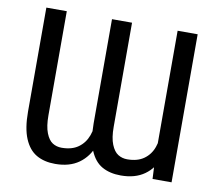

<svg xmlns="http://www.w3.org/2000/svg" viewBox="-79 -800 1023 903"><g transform="rotate(10 432.5 -348.5)"><path d="M698.2 -707H793.9V0H703.1L698.2 -101.6ZM552.7 9.8Q500 9.8 462.9 -11.2Q425.8 -32.2 405.3 -81.1Q384.8 -129.9 384.8 -210V-707H480.5V-210Q480.5 -157.2 493.2 -126Q505.9 -94.7 525.4 -82.5Q544.9 -70.3 569.3 -70.3Q618.2 -70.3 648.9 -92.3Q679.7 -114.3 692.9 -151.9Q706.1 -189.5 706.1 -239.3L750 -240.2Q750 -166 730 -109.9Q710 -53.7 665.5 -22Q621.1 9.8 552.7 9.8ZM239.3 9.8Q186.5 9.8 149.4 -11.7Q112.3 -33.2 91.8 -82Q71.3 -130.9 71.3 -210V-707H168.9V-210Q168.9 -157.2 181.2 -126Q193.4 -94.7 212.4 -82.5Q231.4 -70.3 255.9 -70.3Q304.7 -70.3 335.4 -92.3Q366.2 -114.3 379.9 -151.9Q393.6 -189.5 393.6 -239.3L437.5 -240.2Q437.5 -166 417 -109.9Q396.5 -53.7 352.1 -22Q307.6 9.8 239.3 9.8Z"/></g></svg>

Font: WEMIX Pretendard Variable
Style: Regular
Weight: 400
Designer: Base glyphs from Inter by Rasmus Andersson; Hangeul glyphs from Noto Sans CJK(Source Han Sans) by Jang Soo-young and Kan
Foundry: Kil Hyung-jin
Version: Version 1.000;Glyphs 3.2 (3208)